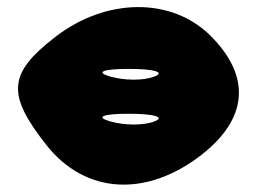

<svg xmlns="http://www.w3.org/2000/svg" viewBox="-20 -567 717 535"><path d="M134 -464C2 -362 -2 -304 110 -162C218 -26 388 -16 542 -136C671 -237 680 -354 567 -467C459 -575 276 -574 134 -464ZM411 -354C381 -342 328 -342 286 -354C245 -366 267 -375 338 -375C409 -375 441 -366 411 -354ZM411 -229C381 -217 328 -217 286 -229C245 -241 267 -250 338 -250C409 -250 441 -241 411 -229Z"/></svg>

Font: Hussar Skorodowane
Style: Bold
Weight: 700
Foundry: Cannot Into Space Fonts
Version: Version 0.892